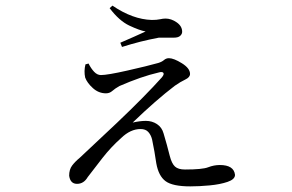

<svg xmlns="http://www.w3.org/2000/svg" viewBox="-20 -612 1040 683"><path d="M284 -383 295 -386Q304 -368 315 -356.5Q326 -345 339 -345Q362 -345 433 -361Q504 -377 543 -388Q556 -392 563.5 -398.5Q571 -405 581 -405Q598 -405 627 -387Q656 -369 656 -349Q656 -337 639 -329Q622 -321 602 -307Q535 -256 452 -176Q478 -182 499 -182Q521 -182 538.5 -170.5Q556 -159 562 -137Q574 -97 584 -57Q591 -30 602.5 -19.5Q614 -9 638 -9Q700 -9 720.5 -17Q741 -25 762 -25Q812 -25 816 10Q816 26 789.5 35Q763 44 726 47.5Q689 51 657 51Q594 51 569 32.5Q544 14 536 -31Q530 -73 521 -116Q517 -132 507.5 -142.5Q498 -153 480 -153Q444 -153 411 -121Q375 -89 344.5 -50Q314 -11 292 18Q278 42 254 42Q230 42 226 13Q226 -9 236.5 -23Q247 -37 264 -51Q326 -109 396 -175Q496 -270 556 -337Q565 -348 561 -353Q557 -358 544 -354Q483 -340 405 -306Q389 -297 379.5 -288.5Q370 -280 357 -280Q331 -280 310.5 -298.5Q290 -317 283 -336Q278 -359 284 -383ZM498 -500Q476 -504 440 -521Q404 -538 370 -583L380 -592Q452 -543 520 -541Q538 -541 549 -543.5Q560 -546 569 -546Q589 -546 608.5 -532.5Q628 -519 628 -499Q628 -491 621 -484.5Q614 -478 598 -478Q571 -478 545 -478Q480 -466 414 -445L408 -460Q459 -482 498 -500Z"/></svg>

Font: Han-Nom Khai
Style: Regular
Weight: 400
Version: Version 1.200;June 22, 2023;FontCreator 14.0.0.2814 64-bit